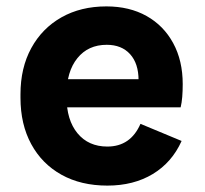

<svg xmlns="http://www.w3.org/2000/svg" viewBox="-20 -563 640 600"><path d="M315.5 17Q233 17 172 -17Q111 -51 77.5 -112.8Q44 -174.5 44 -257.5V-268.5Q44 -351 77.8 -412.8Q111.5 -474.5 172 -508.8Q232.5 -543 312.5 -543Q384.5 -543 438 -513Q491.5 -483 521.2 -428.2Q551 -373.5 551 -300Q551 -278.5 549.5 -260.2Q548 -242 544.5 -227.5H122.5V-315.5H413V-312.5Q413 -364.5 386.5 -393.8Q360 -423 313.5 -423Q255.5 -423 221.8 -381.2Q188 -339.5 188 -266.5V-259.5Q188 -188 222.2 -146.5Q256.5 -105 315.5 -105Q388 -105 419 -176L547.5 -122.5Q517.5 -55.5 457.5 -19.2Q397.5 17 315.5 17Z"/></svg>

Font: Google Sans Code
Style: Regular
Weight: 400
Monospace: yes
Designer: Google Sans Code Authors
Foundry: Google LLC
Version: Version 6.000